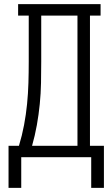

<svg xmlns="http://www.w3.org/2000/svg" viewBox="-20 -755 540 922"><path d="M418 147V0H82V147H21V-55H71Q86 -104 95.5 -154.5Q105 -205 110 -255.5Q115 -306 116.5 -357Q118 -408 118 -459V-680H67V-735H463V-680H412V-55H479V147ZM352 -55V-680H178V-459Q178 -408 177 -357Q176 -306 171 -255.5Q166 -205 157 -154.5Q148 -104 134 -55Z"/></svg>

Font: Iosevka Slab Light
Style: Regular
Weight: 300
Monospace: yes
Designer: Belleve Invis
Foundry: Belleve Invis
Version: Version 11.1.0; ttfautohint (v1.8.3)